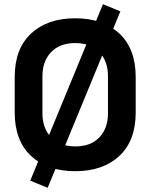

<svg xmlns="http://www.w3.org/2000/svg" viewBox="-20 -801 716 914"><path d="M338 14Q206 14 128 -58.5Q50 -131 50 -266V-434Q50 -569 128 -641.5Q206 -714 338 -714Q470 -714 548 -641.5Q626 -569 626 -434V-266Q626 -131 548 -58.5Q470 14 338 14ZM338 -104Q412 -104 453 -147Q494 -190 494 -262V-438Q494 -510 453 -553Q412 -596 338 -596Q265 -596 223.5 -553Q182 -510 182 -438V-262Q182 -190 223.5 -147Q265 -104 338 -104ZM207 93 124 59 470 -781 553 -747Z"/></svg>

Font: Space Grotesk
Style: Bold
Weight: 700
Designer: Florian Karsten
Foundry: Florian Karsten
Version: Version 2.000